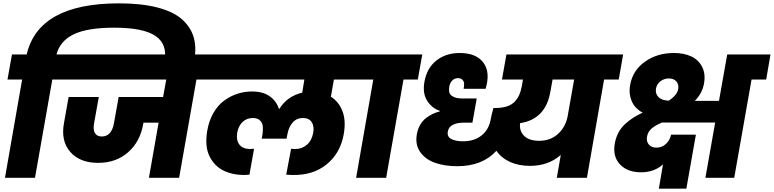

<svg xmlns="http://www.w3.org/2000/svg" viewBox="-20 -1067 4643 1152"><path d="M293.9 -589.8 189.9 0H9.8L112.8 -589.8H24.9L51.8 -740.2H140.1Q211.4 -1046.9 693.8 -1046.9Q828.1 -1046.9 923.6 -1022.2Q1019 -997.6 1071 -951.9Q1123 -906.2 1141.4 -845.7Q1159.7 -785.2 1146 -709L1143.1 -692.9H965.8L967.8 -705.1Q984.4 -803.7 911.4 -852.3Q838.4 -900.9 665 -900.9Q504.9 -900.9 422.6 -861.3Q340.3 -821.8 318.8 -740.2H407.2L379.9 -589.8Z M350.6 -589.8 377.4 -740.2H1271.5L1244.6 -589.8H1158.7L1054.7 0H873.5L931.6 -331.1H840.8L838.9 -321.8Q821.3 -217.8 749 -153.8Q676.8 -89.8 568.8 -89.8Q459 -89.8 401.6 -155.5Q344.2 -221.2 363.8 -328.1L391.6 -484.9H572.8L544.4 -327.1Q537.6 -289.1 549.6 -268.6Q561.5 -248 590.8 -248Q620.1 -248 638.4 -268.3Q656.7 -288.6 663.6 -327.1L691.9 -484.9H958.5L977.5 -589.8Z M2042.5 -262.2Q2022.5 -148.4 1940.4 -81.3Q1858.4 -14.2 1733.4 -17.1Q1719.7 -17.1 1697.3 -19L1726.6 -174.8Q1736.3 -172.9 1751.5 -172.9Q1792.5 -172.9 1821.8 -198.7Q1851.1 -224.6 1859.4 -271Q1866.2 -310.5 1849.9 -334.7Q1833.5 -358.9 1798.3 -358.9Q1758.8 -358.9 1735.4 -331.3Q1711.9 -303.7 1704.6 -262.2L1699.2 -234.9H1550.3L1555.2 -262.2Q1558.6 -287.6 1556.6 -309.1Q1554.7 -330.6 1539.6 -344.7Q1524.4 -358.9 1497.6 -358.9Q1460 -358.9 1435.3 -335.2Q1410.6 -311.5 1403.3 -271Q1396 -225.1 1416.7 -199Q1437.5 -172.9 1481.4 -172.9Q1488.8 -172.9 1504.4 -174.8L1476.6 -19Q1448.2 -17.1 1446.3 -17.1Q1395.5 -17.1 1354 -30.3Q1312.5 -43.5 1284.9 -67.1Q1257.3 -90.8 1239.7 -124Q1222.2 -157.2 1219 -196.5Q1215.8 -235.8 1223.1 -280.8Q1233.4 -342.3 1260.5 -389.2Q1287.6 -436 1325 -463.4Q1362.3 -490.7 1404.5 -504.4Q1446.8 -518.1 1492.2 -518.1Q1558.1 -518.1 1598.4 -489.3Q1638.7 -460.4 1653.3 -414.1H1656.2Q1703.6 -489.7 1793.5 -511.2L1806.2 -589.8H1215.3L1242.2 -740.2H2187.5L2160.2 -589.8H1983.4L1965.3 -486.8Q2013.7 -456.1 2035.2 -398.9Q2056.6 -341.8 2042.5 -262.2Z M2116.7 0 2219.7 -589.8H2131.8L2158.7 -740.2H2513.7L2486.8 -589.8H2400.9L2296.9 0Z M2723.6 -69.8Q2647 -69.8 2589.1 -90.6Q2531.2 -111.3 2500.5 -156Q2469.7 -200.7 2481.4 -263.2Q2486.8 -293.9 2501.5 -318.6Q2516.1 -343.3 2536.1 -358.6Q2556.2 -374 2576.2 -383.5Q2596.2 -393.1 2617.7 -397.9L2618.7 -401.9Q2570.3 -418.5 2542.5 -463.1Q2514.6 -507.8 2526.4 -575.2Q2540.5 -657.7 2597.7 -703.4Q2654.8 -749 2737.8 -749Q2837.9 -749 2880.6 -690.9Q2923.3 -632.8 2893.6 -534.2H2761.7Q2765.1 -550.3 2764.6 -564.5Q2764.2 -578.6 2754.6 -588.4Q2745.1 -598.1 2727.5 -598.1Q2708 -598.1 2694.1 -584.5Q2680.2 -570.8 2675.8 -548.8Q2672.4 -527.3 2675.8 -513.4Q2679.2 -499.5 2691.9 -491.2Q2704.6 -482.9 2719.5 -479.5Q2734.4 -476.1 2753.4 -476.1H2840.3L2814.5 -331.1H2762.7Q2721.7 -331.1 2695.8 -317.4Q2669.9 -303.7 2666.5 -274.9Q2662.6 -245.1 2689.2 -232.2Q2715.8 -219.2 2757.8 -219.2Q2825.7 -219.2 2869.9 -254.6Q2914.1 -290 2924.8 -354Q2928.2 -373 2940.4 -418.9H2949.7Q2991.2 -418.9 3020.8 -428.5Q3050.3 -438 3068.1 -456.8Q3085.9 -475.6 3095.7 -498Q3105.5 -520.5 3111.3 -551.8L3117.7 -589.8H2991.7L3018.6 -740.2H3718.8L3692.4 -589.8H3604.5L3501.5 0H3320.8L3344.7 -137.2Q3269.5 -71.8 3160.6 -71.8Q3092.3 -71.8 3040.5 -95.2Q2988.8 -118.7 2958.5 -162.1Q2874 -69.8 2723.6 -69.8ZM3214.4 -222.2Q3283.7 -222.2 3329.3 -264.6Q3375 -307.1 3386.7 -374L3424.8 -589.8H3295.4L3282.7 -519Q3254.4 -351.1 3100.6 -328.1Q3094.7 -282.2 3124.5 -252.2Q3154.3 -222.2 3214.4 -222.2Z M3916 -536.1Q3910.6 -504.9 3930.7 -484.6Q3950.7 -464.4 3992.2 -462.9Q4043 -495.6 4049.3 -533.2Q4053.7 -559.6 4038.8 -577.9Q4023.9 -596.2 3993.2 -596.2Q3964.8 -596.2 3942.9 -579.6Q3920.9 -563 3916 -536.1ZM3933.1 64.9 3958 -81.1Q3935.5 -59.1 3901.4 -46.1Q3867.2 -33.2 3827.1 -33.2Q3744.1 -33.2 3699.5 -81.1Q3654.8 -128.9 3668.9 -207Q3675.3 -242.2 3690.9 -271.5Q3706.5 -300.8 3730.5 -322.8Q3754.4 -344.7 3779.1 -360.4Q3803.7 -376 3835.9 -391.1Q3809.1 -405.3 3790.3 -427.2Q3771.5 -449.2 3762.5 -483.6Q3753.4 -518.1 3761.2 -559.1Q3776.9 -645 3849.9 -697Q3922.9 -749 4023.9 -749Q4083 -749 4127 -728.8Q4170.9 -708.5 4192.6 -666.3Q4214.4 -624 4204.1 -565.9Q4193.4 -506.3 4148.9 -461.9H4293.9L4343.3 -740.2H4603L4577.1 -589.8H4489.3L4385.3 0H4212.4L4271 -332H3952.1Q3911.1 -314.5 3889.2 -295.4Q3867.2 -276.4 3862.3 -247.1Q3856.9 -218.8 3872.8 -200Q3888.7 -181.2 3918.9 -181.2Q3953.1 -181.2 3976.8 -204.6Q4000.5 -228 4006.3 -258.8H4155.3L4098.1 64.9Z"/></svg>

Font: Poppins ExtraBold
Style: Italic
Weight: 800
Italic angle: -10°
Designer: Ninad Kale (Devanagari), Jonny Pinhorn (Latin)
Foundry: Indian Type Foundry
Version: Version 3.200;PS 1.000;hotconv 16.6.54;makeotf.lib2.5.65590